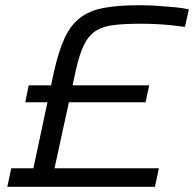

<svg xmlns="http://www.w3.org/2000/svg" viewBox="-20 -716 744 736"><path d="M8 0 23 -71H108L186 -437Q204 -518 227 -568.5Q250 -619 286 -647Q322 -675 377 -685.5Q432 -696 515 -696Q549 -696 585.5 -693.5Q622 -691 653 -688Q684 -685 704 -680L689 -613Q667 -616 639 -619Q611 -622 581 -623.5Q551 -625 520 -625Q461 -625 419.5 -620.5Q378 -616 350 -599.5Q322 -583 303.5 -547Q285 -511 271 -448L189 -71H589L574 0ZM77 -324 90 -389H552L538 -324Z"/></svg>

Font: Saira Expanded
Style: Italic
Weight: 400
Width: 7
Italic angle: -12°
Designer: Hector Gatti with collaboration of the Omnibus-Type team
Foundry: Omnibus-Type
Version: Version 1.101